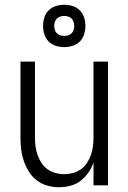

<svg xmlns="http://www.w3.org/2000/svg" viewBox="-20 -779 540 807"><path d="M227 8Q203 8 178.5 1Q154 -6 134.5 -21Q115 -36 101.5 -57.5Q88 -79 80 -102.5Q72 -126 69 -150.5Q66 -175 66 -200V-520H127V-200Q127 -181 129.5 -163Q132 -145 138 -127.5Q144 -110 154.5 -94Q165 -78 180 -67.5Q195 -57 213 -52Q231 -47 250 -47Q269 -47 287 -52Q305 -57 320 -67.5Q335 -78 345.5 -94Q356 -110 362 -127.5Q368 -145 370.5 -163Q373 -181 373 -200V-520H434V0H373V-96Q365 -73 351 -53Q337 -33 318 -18.5Q299 -4 275 2Q251 8 227 8ZM250 -581Q232 -581 214.5 -586.5Q197 -592 184.5 -604.5Q172 -617 166.5 -634.5Q161 -652 161 -670Q161 -688 166.5 -705.5Q172 -723 184.5 -735.5Q197 -748 214.5 -753.5Q232 -759 250 -759Q268 -759 285.5 -753.5Q303 -748 315.5 -735.5Q328 -723 333.5 -705.5Q339 -688 339 -670Q339 -652 333.5 -634.5Q328 -617 315.5 -604.5Q303 -592 285.5 -586.5Q268 -581 250 -581ZM250 -628Q258 -628 266.5 -630.5Q275 -633 281 -639Q287 -645 289.5 -653.5Q292 -662 292 -670Q292 -678 289.5 -686.5Q287 -695 281 -701Q275 -707 266.5 -709.5Q258 -712 250 -712Q242 -712 233.5 -709.5Q225 -707 219 -701Q213 -695 210.5 -686.5Q208 -678 208 -670Q208 -662 210.5 -653.5Q213 -645 219 -639Q225 -633 233.5 -630.5Q242 -628 250 -628Z"/></svg>

Font: Iosevka SS18 Light
Style: Regular
Weight: 300
Monospace: yes
Designer: Belleve Invis
Foundry: Belleve Invis
Version: Version 25.1.1; ttfautohint (v1.8.4)